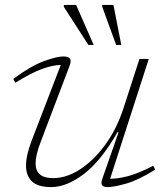

<svg xmlns="http://www.w3.org/2000/svg" viewBox="-20 -752 686 782"><path d="M397.5 -26 463 -213.5H458.5Q391 -95.5 321 -42.8Q251 10 189 10Q134.5 10 110.2 -13.2Q86 -36.5 86 -77.5Q86 -120 110 -182L227.5 -487.5Q196 -487 152.2 -471.5Q108.5 -456 42.5 -415L34 -430.5Q106.5 -484 158.8 -503Q211 -522 237 -522Q259.5 -522 265.2 -512.8Q271 -503.5 263 -483L145.5 -173.5Q125 -120.5 125 -86.5Q125 -26.5 196 -26.5Q251.5 -26.5 307.2 -63Q363 -99.5 409.5 -163.8Q456 -228 483 -311.5L548 -512H586L428.5 -24Q458 -23.5 500 -34.2Q542 -45 604.5 -77L612 -61Q542 -17.5 492.5 -3.8Q443 10 419 10Q400.5 10 395.5 2Q390.5 -6 397.5 -26ZM361.5 -569H340L240 -724V-732H290ZM474 -569H453L396.5 -724V-732H442Z"/></svg>

Font: Newsreader Caption ExtraLight
Style: Italic
Weight: 275
Italic angle: -17°
Designer: Hugues Gentile
Foundry: Production Type
Version: Version 1.001